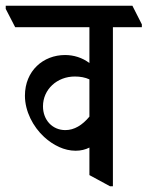

<svg xmlns="http://www.w3.org/2000/svg" viewBox="-61 -644 515 670"><path d="M203 -118C221 -118 237 -122 251 -129V-33L323 6H333V-549H434V-559L401 -624H-41V-613L-8 -549H251V-424C226 -443 196 -452 166 -452C90 -452 26 -397 26 -310C26 -256 54 -202 93 -166C125 -137 163 -118 203 -118ZM89 -273C89 -332 138 -377 200 -377C219 -377 236 -374 251 -367V-237C226 -207 198 -190 167 -190C122 -190 89 -225 89 -273Z"/></svg>

Font: Noto Serif Devanagari ExtraCondensed Medium
Style: Regular
Weight: 500
Width: 2
Designer: Universal Thirst, Indian Type Foundry and the Monotype Design Team
Foundry: Monotype Imaging Inc.
Version: Version 2.004